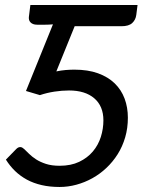

<svg xmlns="http://www.w3.org/2000/svg" viewBox="-20 -737 578 765"><path d="M523 -677.5Q520.5 -658 506.8 -645.2Q493 -632.5 464 -632.5H277.5L204.5 -452.5Q223.5 -456.5 241.5 -458Q259.5 -459.5 276 -459.5Q330.5 -459.5 370.5 -445Q410.5 -430.5 437 -404.8Q463.5 -379 476.5 -344Q489.5 -309 489.5 -268Q489.5 -226.5 478.8 -189.8Q468 -153 448.8 -122.5Q429.5 -92 403.8 -67.8Q378 -43.5 347.8 -26.8Q317.5 -10 284.2 -1Q251 8 217.5 8Q178.5 8 146 0.5Q113.5 -7 87.2 -21.2Q61 -35.5 40.2 -55.5Q19.5 -75.5 3.5 -101L42.5 -141Q48 -147 52.2 -149Q56.5 -151 60.5 -151Q65 -151 68.8 -148.8Q72.5 -146.5 76.5 -143Q84.5 -135.5 95.8 -124.2Q107 -113 123.5 -102.2Q140 -91.5 163 -84Q186 -76.5 217.5 -76.5Q262.5 -76.5 295.5 -92.2Q328.5 -108 350 -133.5Q371.5 -159 381.8 -191.5Q392 -224 392 -257.5Q392 -314 355.8 -345.2Q319.5 -376.5 255 -376.5Q227 -376.5 197.2 -372Q167.5 -367.5 139 -358L83.5 -374.5L191 -640Q174.5 -638.5 157 -638.5H129Q118.5 -638.5 111.8 -641.2Q105 -644 101 -648.5Q97 -653 95.8 -658.2Q94.5 -663.5 95 -669L101 -717H528Z"/></svg>

Font: Lato Medium
Style: Italic
Weight: 500
Italic angle: -7°
Designer: Lukasz Dziedzic
Foundry: tyPoland Lukasz Dziedzic
Version: Version 2.006; 2014-01-15